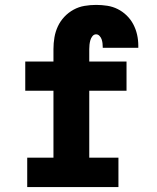

<svg xmlns="http://www.w3.org/2000/svg" viewBox="-20 -763 640 783"><path d="M91 0V-120H198V-393H83V-512H198V-563Q198 -587 202 -610.5Q206 -634 216 -655.5Q226 -677 242.5 -694.5Q259 -712 280 -723.5Q301 -735 324.5 -739Q348 -743 372 -743Q395 -743 417.5 -739.5Q440 -736 460 -726Q480 -716 496.5 -700Q513 -684 523.5 -664Q534 -644 539 -622Q544 -600 544 -577Q544 -575 544 -572.5Q544 -570 544 -568H399Q399 -569 399 -569.5Q399 -570 399 -571Q399 -579 398 -587Q397 -595 394.5 -602.5Q392 -610 386 -616.5Q380 -623 372 -623Q363 -623 357 -615.5Q351 -608 348.5 -599Q346 -590 345 -581Q344 -572 344 -563V-512H496V-393H344V-120H463V0Z"/></svg>

Font: Iosevka Curly Slab HvEx
Style: Regular
Weight: 900
Width: 7
Monospace: yes
Designer: Belleve Invis
Foundry: Belleve Invis
Version: Version 11.1.0; ttfautohint (v1.8.3)